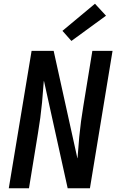

<svg xmlns="http://www.w3.org/2000/svg" viewBox="-20 -1007 640 1027"><path d="M27 0 149 -735H267L394 -160Q395 -162 395 -163Q395 -164 395 -165L404 -276Q408 -317 413.5 -358.5Q419 -400 426 -441L474 -735H582L461 0H342L215 -575Q215 -573 214.5 -572Q214 -571 214 -570L205 -459Q201 -418 195.5 -376.5Q190 -335 183 -294L135 0ZM362 -788 314 -842 488 -987 547 -923Z"/></svg>

Font: Iosevka SS04 Semibold Extended
Style: Italic
Weight: 600
Width: 7
Italic angle: -9°
Monospace: yes
Designer: Belleve Invis
Foundry: Belleve Invis
Version: Version 19.0.0; ttfautohint (v1.8.4)